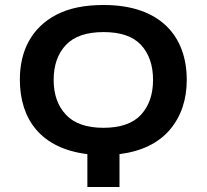

<svg xmlns="http://www.w3.org/2000/svg" viewBox="-20 -745 824 765"><path d="M456.1 0V-130.9C544.4 -142.1 611.3 -174.8 656.7 -228C701.7 -281.2 724.1 -347.7 724.1 -426.8C724.1 -600.1 619.1 -725.1 393.1 -725.1C316.9 -725.1 254.4 -712.4 205.1 -686.5C106.4 -635.3 59.1 -543 59.1 -428.2C59.1 -268.6 144 -153.3 328.1 -130.9V0ZM392.1 -235.8C324.7 -235.8 274.9 -253.4 242.7 -288.1C210 -322.8 193.8 -368.7 193.8 -426.8C193.8 -484.9 210 -531.2 242.7 -565.9C274.9 -600.1 325.2 -617.2 393.1 -617.2C460.4 -617.2 510.3 -600.1 542 -565.9C573.7 -531.2 589.8 -484.9 589.8 -426.8C589.8 -368.7 573.7 -322.8 542 -288.1C510.3 -253.4 460 -235.8 392.1 -235.8Z"/></svg>

Font: Noto Reveo Sans
Style: Regular
Weight: 600
Designer: Monotype Design Team
Foundry: Monotype Imaging Inc.
Version: Version 2.007